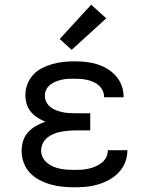

<svg xmlns="http://www.w3.org/2000/svg" viewBox="-20 -789 640 817"><path d="M297 8Q272 8 246.5 5.5Q221 3 196 -4Q171 -11 148 -23Q125 -35 107.5 -53.5Q90 -72 81 -96.5Q72 -121 72 -147Q72 -168 78.5 -189.5Q85 -211 100 -227Q115 -243 134 -253.5Q153 -264 173 -271Q156 -278 139.5 -288.5Q123 -299 111 -313.5Q99 -328 93.5 -346.5Q88 -365 88 -384Q88 -408 96.5 -430.5Q105 -453 121 -470.5Q137 -488 158.5 -499Q180 -510 203 -516.5Q226 -523 249.5 -525.5Q273 -528 297 -528Q321 -528 345 -525.5Q369 -523 392 -516Q415 -509 436 -496.5Q457 -484 473 -466Q489 -448 497.5 -425Q506 -402 506 -378Q506 -377 506 -376.5Q506 -376 506 -375H423Q423 -375 423 -375.5Q423 -376 423 -376Q423 -390 417 -403Q411 -416 401 -425Q391 -434 378 -440Q365 -446 351.5 -449Q338 -452 324.5 -453Q311 -454 297 -454Q284 -454 270.5 -453.5Q257 -453 243.5 -450Q230 -447 217.5 -442Q205 -437 194 -428.5Q183 -420 177 -408Q171 -396 171 -382Q171 -368 177 -355.5Q183 -343 194 -334Q205 -325 218 -320Q231 -315 244.5 -312Q258 -309 272 -308Q286 -307 300 -307H364V-234H300Q284 -234 268.5 -232.5Q253 -231 237.5 -228Q222 -225 207.5 -219Q193 -213 181 -203Q169 -193 162 -178.5Q155 -164 155 -148Q155 -148 155 -148Q155 -148 155 -148Q155 -133 162 -119Q169 -105 181 -95.5Q193 -86 207 -80Q221 -74 236 -71Q251 -68 266.5 -67Q282 -66 297 -66Q313 -66 328 -67Q343 -68 358 -71.5Q373 -75 387 -81Q401 -87 413 -96.5Q425 -106 432 -120Q439 -134 439 -150Q439 -150 439 -150Q439 -150 439 -150H522Q522 -149 522 -149Q522 -149 522 -148Q522 -123 512.5 -98.5Q503 -74 485.5 -55.5Q468 -37 445.5 -24.5Q423 -12 398.5 -4.5Q374 3 348.5 5.5Q323 8 297 8ZM285 -577 234 -623 368 -769 432 -711Z"/></svg>

Font: Bmono
Style: Regular
Weight: 400
Monospace: yes
Designer: Belleve Invis
Foundry: Belleve Invis
Version: Version 11.2.2; ttfautohint (v1.8.2)